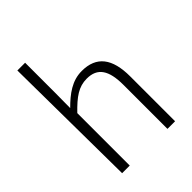

<svg xmlns="http://www.w3.org/2000/svg" viewBox="-226 -915 1051 1051"><g transform="rotate(-45 300.0 -389.5)"><path d="M102 10H161V-396C224 -461 268 -493 331 -493C414 -493 449 -440 449 -326V14H508V-333C508 -472 455 -542 341 -542C266 -542 209 -499 153 -443L154 -561V-793H94Z"/></g></svg>

Font: GenEiGothic-pro-Light
Style: Regular
Weight: 300
Designer: Ryoko NISHIZUKA (kana & ideographs); Paul D. Hunt (Latin, Greek & Cyrillic); Wenlong ZHANG (bopomofo); Sandoll Communica
Foundry: Adobe Systems Incorporated; o_tamon
Version: Version 1.000.140830